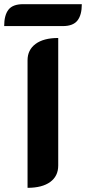

<svg xmlns="http://www.w3.org/2000/svg" viewBox="-57 -891 412 920"><path d="M75 -602Q75 -652 113.5 -680.5Q152 -709 222 -709V-98Q222 -47 183.5 -19Q145 9 75 9ZM54 -871H335Q335 -819 314 -792.5Q293 -766 244 -766H-37Q-37 -818 -16.5 -844.5Q4 -871 54 -871Z"/></svg>

Font: K2D ExtraBold
Style: Regular
Weight: 800
Designer: Katatrad Aksorn Co.,Ltd.
Foundry: Cadson Demak Co.,Ltd.
Version: Version 1.000; ttfautohint (v1.6)